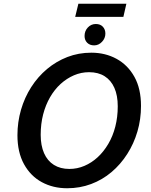

<svg xmlns="http://www.w3.org/2000/svg" viewBox="-20 -990 804 1024"><path d="M338 14Q263 14 203 -18.5Q143 -51 108 -114.5Q73 -178 73 -269Q73 -339 92 -404.5Q111 -470 146.5 -525.5Q182 -581 231 -622Q280 -663 339.5 -686Q399 -709 467 -709Q542 -709 602 -676Q662 -643 697 -580Q732 -517 732 -425Q732 -354 713 -289Q694 -224 658.5 -168.5Q623 -113 574.5 -72Q526 -31 466 -8.5Q406 14 338 14ZM350 -89Q392 -89 430.5 -105.5Q469 -122 501 -151.5Q533 -181 557.5 -222.5Q582 -264 595 -315Q608 -366 608 -423Q608 -481 590 -521.5Q572 -562 538 -583.5Q504 -605 455 -605Q413 -605 374.5 -588.5Q336 -572 303.5 -542.5Q271 -513 247 -471.5Q223 -430 210 -379.5Q197 -329 197 -271Q197 -214 215 -173Q233 -132 267.5 -110.5Q302 -89 350 -89ZM381 -900 398 -970H654L638 -900ZM482 -748Q459 -748 445 -762Q431 -776 431 -798Q431 -825 448.5 -843.5Q466 -862 491 -862Q515 -862 528.5 -847.5Q542 -833 542 -811Q542 -786 524 -767Q506 -748 482 -748Z"/></svg>

Font: Ubuntu Sans SemiBold
Style: Italic
Weight: 600
Italic angle: -13.5°
Designer: Dalton Maag Ltd
Foundry: Dalton Maag Ltd
Version: Version 1.006